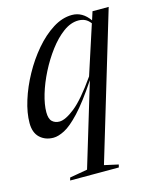

<svg xmlns="http://www.w3.org/2000/svg" viewBox="-112 -596 720 894"><g transform="rotate(-15 248.0 -149.0)"><path d="M203 194 323.5 -205Q262.5 -113.5 219.2 -67.5Q176 -21.5 145.2 -5.8Q114.5 10 91.5 10Q52 10 26.2 -14Q0.5 -38 0.5 -84.5Q0.5 -133.5 18.8 -192Q37 -250.5 68.8 -308.2Q100.5 -366 141.5 -414Q182.5 -462 228.5 -491Q274.5 -520 321 -520Q371.5 -520 405.5 -471.5L418.5 -512H496.5L284.5 194L352 209L348.5 222.5H114L117.5 209ZM89 -113Q89 -81 102.8 -68.2Q116.5 -55.5 137.5 -55.5Q166.5 -55.5 212.2 -91.8Q258 -128 324.5 -223L401 -458.5Q389 -474.5 374.8 -481Q360.5 -487.5 343 -487.5Q306.5 -487.5 270.2 -461Q234 -434.5 201.5 -391.2Q169 -348 143.5 -297.8Q118 -247.5 103.5 -198.8Q89 -150 89 -113Z"/></g></svg>

Font: Newsreader 72pt
Style: Italic
Weight: 400
Italic angle: -17°
Designer: Hugues Gentile
Foundry: Production Type
Version: Version 1.003; ttfautohint (v1.8.3)